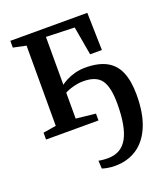

<svg xmlns="http://www.w3.org/2000/svg" viewBox="-142 -630 845 974"><g transform="rotate(-20 280.5 -143.0)"><path d="M311 245.5Q291 245.5 271.8 242Q252.5 238.5 243 235L240.5 192Q247.5 193.5 261.2 195Q275 196.5 290 196.5Q363 196.5 396.2 136.2Q429.5 76 429.5 -48Q429.5 -137.5 402 -175.5Q374.5 -213.5 305.5 -213.5Q277.5 -213.5 247.5 -205Q217.5 -196.5 199 -185V-225.5Q212 -238 233.5 -249.2Q255 -260.5 282 -267.8Q309 -275 338.5 -275Q408 -275 452 -251.5Q496 -228 516.5 -179.5Q537 -131 537 -56.5Q537 43 509.2 110.2Q481.5 177.5 430.8 211.5Q380 245.5 311 245.5ZM27.5 0V-37L97.5 -48.5V-481.5L28.5 -496V-532.5H444L449 -330H385.5L358.5 -484.5L205 -489.5V-48.5L310.5 -37V0Z"/></g></svg>

Font: Merriweather 72pt Medium
Style: Regular
Weight: 500
Version: Version 2.100